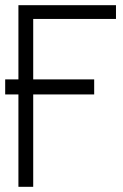

<svg xmlns="http://www.w3.org/2000/svg" viewBox="-20 -720 474 740"><path d="M0 -414V-356H343V-414ZM51 0H108V-647H427V-700H51Z"/></svg>

Font: AdventPro_ExpandedRegular
Style: ExpandedRegular
Weight: 400
Width: 7
Designer: VivaRado, Andreas Kalpakidis
Foundry: VivaRado, Andreas Kalpakidis
Version: Version 3.000